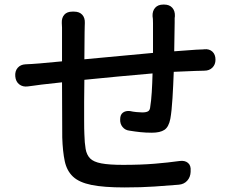

<svg xmlns="http://www.w3.org/2000/svg" viewBox="-20 -797 1040 842"><path d="M47 -462Q45 -485 57.5 -499.5Q70 -514 92 -515Q104 -515 121 -516.5Q138 -518 155 -519L252 -528V-650Q252 -663 252 -676Q252 -689 251 -696Q250 -719 262 -732.5Q274 -746 297 -746H305Q328 -746 340.5 -732.5Q353 -719 352 -696Q352 -690 351.5 -680Q351 -670 351 -655L350 -537L651 -565V-695Q651 -707 650.5 -714Q650 -721 649 -726Q648 -749 660.5 -763Q673 -777 696 -777H700Q723 -777 735.5 -763Q748 -749 747 -726Q746 -719 746 -717.5Q746 -716 746 -698L744 -572L839 -579Q852 -580 861.5 -580Q871 -580 876 -581Q898 -583 911.5 -570.5Q925 -558 925 -535Q925 -514 911.5 -500.5Q898 -487 876 -487Q869 -487 859 -486.5Q849 -486 838 -486L742 -482Q740 -425 736.5 -367Q733 -309 727 -276Q720 -240 701 -227.5Q682 -215 646 -215Q619 -215 595.5 -217.5Q572 -220 548 -224Q529 -226 517.5 -240Q506 -254 507 -274Q507 -294 519 -303Q531 -312 550 -310Q563 -307 578.5 -305.5Q594 -304 604 -304Q621 -304 629.5 -309Q638 -314 639 -330Q643 -353 645.5 -392.5Q648 -432 649 -475Q577 -469 498.5 -461.5Q420 -454 350 -447Q349 -398 349 -351Q349 -304 349 -266.5Q349 -229 350 -209Q351 -170 355.5 -144Q360 -118 375 -102.5Q390 -87 424.5 -80.5Q459 -74 520 -74Q598 -74 658 -79Q718 -84 768 -91Q791 -94 804.5 -82.5Q818 -71 816 -48V-43Q815 -20 801 -4.5Q787 11 764 13Q715 17 657.5 21Q600 25 526 25Q435 25 381 14Q327 3 300 -22.5Q273 -48 264 -90Q255 -132 253 -194L252 -436L162 -426Q139 -423 129 -421.5Q119 -420 102 -418Q80 -415 64.5 -427Q49 -439 47 -462Z"/></svg>

Font: Chiron GoRound TC M
Style: Regular
Weight: 500
Designer: Ryoko NISHIZUKA 西塚涼子 (kana, bopomofo & ideographs); Paul D. Hunt (Latin, Greek & Cyrillic); Sandoll Communications 산돌커뮤니
Foundry: Adobe
Version: Version 1.000;hotconv 1.1.1;makeotfexe 2.6.0